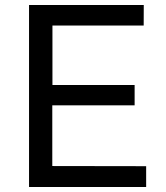

<svg xmlns="http://www.w3.org/2000/svg" viewBox="-20 -743 661 763"><path d="M95.4 0V-723H551.3L551 -641.4H188.4V-405.2H515V-324.4H187.8V-83.2L560.8 -82.6V0Z"/></svg>

Font: Public Sans Thin
Style: Regular
Weight: 100
Designer: The Public Sans project authors (U.S. Web Design System). Libre Franklin designed by Pablo Impallari and Rodrigo Fuenzal
Version: Version 1.008